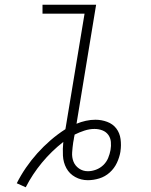

<svg xmlns="http://www.w3.org/2000/svg" viewBox="-20 -755 640 813"><path d="M89 38 51 21Q68 -13 90 -45Q112 -77 138 -106Q164 -135 194 -161Q224 -187 257 -208L338 -697H160V-735H387L304 -231Q323 -239 343.5 -243.5Q364 -248 384 -248Q410 -248 434 -239Q458 -230 472.5 -211Q487 -192 490.5 -166Q494 -140 490 -114Q490 -114 490 -114Q490 -114 490 -113Q486 -89 475 -65.5Q464 -42 444.5 -24.5Q425 -7 400.5 0.5Q376 8 352 8Q323 8 298.5 -5.5Q274 -19 261 -43Q248 -67 246.5 -96Q245 -125 248 -154Q198 -115 157.5 -66Q117 -17 89 38ZM352 -30Q369 -30 386.5 -36.5Q404 -43 417.5 -56Q431 -69 438 -86Q445 -103 448 -120Q451 -137 449.5 -154Q448 -171 438.5 -184Q429 -197 413.5 -203Q398 -209 380 -209Q359 -209 337.5 -202Q316 -195 296 -185Q295 -181 294.5 -177Q294 -173 293 -170V-168Q292 -164 291.5 -160Q291 -156 290 -152Q287 -131 285.5 -110Q284 -89 291 -71Q298 -53 314.5 -41.5Q331 -30 352 -30Z"/></svg>

Font: Iosevka SS04 XLt Ex
Style: Italic
Weight: 200
Width: 7
Italic angle: -9°
Monospace: yes
Designer: Belleve Invis
Foundry: Belleve Invis
Version: Version 19.0.0; ttfautohint (v1.8.4)